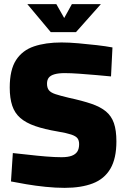

<svg xmlns="http://www.w3.org/2000/svg" viewBox="-20 -895 605 927"><path d="M292 12Q248 12 199.5 7Q151 2 107 -5.5Q63 -13 33 -19L42 -156Q74 -153 116.5 -148Q159 -143 202 -139.5Q245 -136 277 -136Q308 -136 326.5 -143Q345 -150 353.5 -163.5Q362 -177 362 -199Q362 -217 354 -227.5Q346 -238 323.5 -245.5Q301 -253 259 -260Q194 -271 149.5 -286.5Q105 -302 78 -325.5Q51 -349 39 -385Q27 -421 27 -472Q27 -558 57.5 -605Q88 -652 144 -671Q200 -690 277 -690Q313 -690 358.5 -686Q404 -682 447.5 -677Q491 -672 523 -666L516 -526Q486 -529 445.5 -532.5Q405 -536 364 -539Q323 -542 292 -542Q263 -542 243.5 -536.5Q224 -531 215.5 -520Q207 -509 207 -491Q207 -471 216 -459.5Q225 -448 247.5 -440.5Q270 -433 312 -423Q377 -409 421 -394Q465 -379 491.5 -357Q518 -335 530 -300.5Q542 -266 542 -212Q542 -130 513 -80.5Q484 -31 428 -9.5Q372 12 292 12ZM225 -740 112 -875H252L290 -808L327 -875H467L347 -740Z"/></svg>

Font: Cairo Play Black
Style: Regular
Weight: 900
Version: Version 3.119